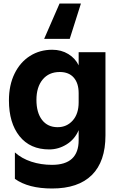

<svg xmlns="http://www.w3.org/2000/svg" viewBox="-20 -852 693 1096"><path d="M65 169V18Q104 53 159 71Q214 89 277 89Q429 89 429 -52V-109Q407 -57 360.5 -28Q314 1 261 1Q152 1 91.5 -74.5Q31 -150 31 -279Q31 -366 63 -431.5Q95 -497 151 -532.5Q207 -568 278 -568Q330 -568 370 -543.5Q410 -519 429 -479V-554H582V-79Q582 70 504.5 147Q427 224 277 224Q142 224 65 169ZM309 -126Q361 -126 395 -164Q429 -202 429 -268V-320Q429 -377 401 -409Q373 -441 321 -441Q259 -441 223.5 -398Q188 -355 188 -282Q188 -209 220 -167.5Q252 -126 309 -126ZM378 -630H232L320 -832H442Z"/></svg>

Font: Application
Style: Bold
Weight: 700
Designer: Wei Huang
Foundry: Wei Huang
Version: Version 0.012